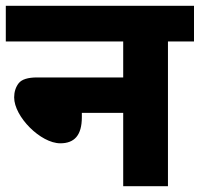

<svg xmlns="http://www.w3.org/2000/svg" viewBox="-20 -642 689 662"><path d="M0 -499H404.8V-375H107.9C76.2 -375 54.7 -368.2 44.4 -355C34.2 -341.8 28.8 -325.2 28.8 -306.2C28.8 -239.7 120.1 -147.9 188 -147.9C236.3 -147.9 262.2 -175.3 262.2 -237.8V-252.9H404.8V0H559.1V-499H648.9V-622.1H0Z"/></svg>

Font: Noto Reveo Sans
Style: Regular
Weight: 800
Designer: Monotype Design Team
Foundry: Monotype Imaging Inc.
Version: Version 2.007